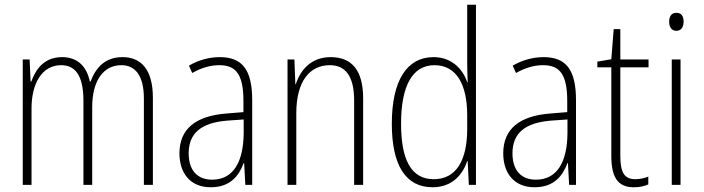

<svg xmlns="http://www.w3.org/2000/svg" viewBox="-20 -780 2969 810"><path d="M497 -539C425 -539 385 -497 362 -436H359C347 -495 311 -539 242 -539C164 -539 130 -485 112 -436H109L105 -529H76V0H113V-323C113 -426 156 -505 238 -505C293 -505 332 -468 332 -355V0H369V-328C369 -441 417 -505 492 -505C548 -505 587 -465 587 -364V0H625V-367C625 -486 576 -539 497 -539Z M907 -539C862 -539 816 -526 777 -503L791 -472C833 -496 871 -505 905 -505C976 -505 1007 -466 1007 -353V-307L934 -301C808 -291 737 -238 737 -133C737 -54 779 10 869 10C951 10 988 -38 1008 -92H1010L1015 0H1044V-357C1044 -486 1002 -539 907 -539ZM937 -271 1008 -276V-218C1007 -101 967 -22 875 -22C812 -22 776 -62 776 -133C776 -219 830 -262 937 -271Z M1375 -539C1292 -539 1247 -484 1228 -425H1226L1222 -529H1193V0H1230V-302C1230 -439 1288 -505 1371 -505C1436 -505 1474 -461 1474 -356V0H1512V-365C1512 -485 1463 -539 1375 -539Z M1805 10C1888 10 1932 -44 1951 -100H1953L1958 0H1988V-760H1951V-517C1951 -491 1952 -463 1953 -433H1951C1933 -488 1886 -539 1809 -539C1697 -539 1633 -441 1633 -258C1633 -83 1691 10 1805 10ZM1810 -24C1714 -24 1672 -107 1672 -258C1672 -420 1721 -505 1813 -505C1904 -505 1951 -426 1951 -294V-236C1951 -104 1905 -24 1810 -24Z M2273 -539C2228 -539 2182 -526 2143 -503L2157 -472C2199 -496 2237 -505 2271 -505C2342 -505 2373 -466 2373 -353V-307L2300 -301C2174 -291 2103 -238 2103 -133C2103 -54 2145 10 2235 10C2317 10 2354 -38 2374 -92H2376L2381 0H2410V-357C2410 -486 2368 -539 2273 -539ZM2303 -271 2374 -276V-218C2373 -101 2333 -22 2241 -22C2178 -22 2142 -62 2142 -133C2142 -219 2196 -262 2303 -271Z M2660 -24C2611 -24 2597 -57 2597 -124V-496H2716V-529H2597V-657H2569L2559 -530L2500 -520V-496H2559V-124C2559 -36 2583 10 2654 10C2680 10 2699 5 2715 -2V-35C2701 -29 2681 -24 2660 -24Z M2834 -726C2811 -726 2803 -709 2803 -688C2803 -667 2813 -650 2833 -650C2854 -650 2864 -666 2864 -689C2864 -709 2856 -726 2834 -726ZM2851 -529H2814V0H2851Z"/></svg>

Font: Noto Sans Georgian Condensed ExtraLight
Style: Regular
Weight: 200
Width: 3
Designer: Monotype Design Team, Akaki Razmadze
Foundry: Google LLC
Version: Version 2.005